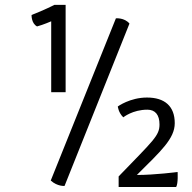

<svg xmlns="http://www.w3.org/2000/svg" viewBox="-20 -767 788 787"><path d="M189.9 -389.2H249V-747.1H203.1C203.1 -747.1 162.6 -726.1 109.4 -705.6C109.4 -705.6 107.9 -671.4 131.8 -658.7C157.7 -665.5 189.9 -679.7 189.9 -679.7ZM188 -26.9C215.8 -2 244.6 -4.9 244.6 -4.9L510.7 -670.4C489.7 -695.3 455.1 -691.9 455.1 -691.9ZM466.3 -0.5H702.1C710.9 -15.6 708 -62 708 -62C708 -62 615.2 -49.8 541 -49.8C640.1 -148.4 696.3 -198.7 696.3 -262.2C696.3 -332 654.8 -367.2 582.5 -367.2C512.7 -367.2 462.9 -330.6 462.9 -330.6C462.9 -330.6 465.3 -305.2 485.4 -286.1C485.4 -286.1 523.4 -317.4 584 -317.4C616.2 -317.4 633.8 -296.4 633.8 -256.8C633.8 -210.4 608.4 -191.4 466.3 -43.9Z"/></svg>

Font: Basic
Style: Regular
Weight: 400
Designer: Magnus Gaarde
Foundry: Magnus Gaarde
Version: Version 1.001